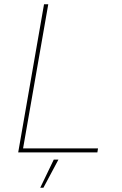

<svg xmlns="http://www.w3.org/2000/svg" viewBox="-20 -720 576 907"><path d="M188 -700H208L89 -19H443L440 0H66ZM234 34H256L185 167H170Z"/></svg>

Font: Fixel Italic Variable 20240409 Display Thin
Style: Italic
Weight: 100
Italic angle: -10°
Designer: AlfaBravo + MacPaw
Foundry: Kyrylo Tkachov, Marchela Mozhyna, Serhii Makarenko, Maria Weinstein, Zakhar Kryvoshyya
Version: Version 1.211;Glyphs 3.2 (3225)